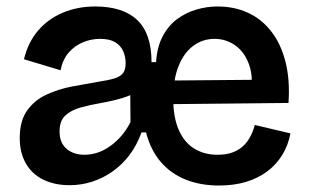

<svg xmlns="http://www.w3.org/2000/svg" viewBox="-20 -558 954 593"><path d="M195 14Q149 14 114 -3Q79 -20 60 -53Q41 -86 41 -132Q41 -185 64 -217Q87 -249 124 -266Q161 -283 203 -291Q245 -299 281 -305Q314 -310 332.5 -315.5Q351 -321 359.5 -331.5Q368 -342 368 -363Q368 -384 360 -401Q352 -418 335 -428Q318 -438 289 -438Q262 -438 236.5 -427.5Q211 -417 192.5 -396Q174 -375 167 -341L54 -375Q67 -428 98 -464Q129 -500 174.5 -519Q220 -538 274 -538Q317 -538 349.5 -527.5Q382 -517 404 -496Q426 -475 437 -442.5Q448 -410 448 -366H462Q465 -413 482.5 -446Q500 -479 527 -499Q554 -519 586.5 -528.5Q619 -538 652 -538Q703 -538 745 -519Q787 -500 817 -462Q847 -424 861.5 -368Q876 -312 871 -240L474 -236V-309L815 -312L753 -256Q764 -316 750 -356.5Q736 -397 707 -417.5Q678 -438 643 -438Q606 -438 577 -416.5Q548 -395 531.5 -354Q515 -313 515 -254Q515 -196 532 -157Q549 -118 580 -99Q611 -80 652 -80Q678 -80 697.5 -87Q717 -94 730.5 -106.5Q744 -119 753 -136Q762 -153 767 -172L877 -146Q870 -109 851.5 -79Q833 -49 804.5 -28Q776 -7 739 4Q702 15 656 15Q599 15 553 -3.5Q507 -22 476 -58.5Q445 -95 431 -149H417Q403 -110 380.5 -80Q358 -50 328.5 -29Q299 -8 265 3Q231 14 195 14ZM241 -80Q261 -80 281 -86.5Q301 -93 320 -106.5Q339 -120 355 -138.5Q371 -157 383 -181L382 -318L416 -285Q391 -265 359 -255.5Q327 -246 292.5 -240Q258 -234 229 -226Q200 -218 182 -201.5Q164 -185 164 -152Q164 -117 185.5 -98.5Q207 -80 241 -80Z"/></svg>

Font: Bricolage Grotesque 17pt SemiBold
Style: Regular
Weight: 600
Version: Version 1.001;gftools[0.9.33.dev8+g029e19f]